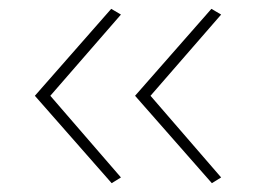

<svg xmlns="http://www.w3.org/2000/svg" viewBox="-20 -553 574 435"><path d="M232 -533 59 -336 233 -138 254 -151 94 -336 254 -520ZM286 -336 460 -138 481 -151 321 -336 481 -520 459 -533Z"/></svg>

Font: LT Wave Thin
Style: Regular
Weight: 100
Designer: Daniel Lyons
Version: Version 2.5 (Glyphs App)